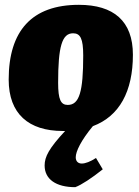

<svg xmlns="http://www.w3.org/2000/svg" viewBox="-20 -534 576 796"><path d="M531 -307C531 -447 451 -514 307 -514C112 -514 16 -406 16 -204C16 -62 99 9 240 9H250C183 81 165 116 165 152C165 209 212 242 292 242C317 233 361 204 406 168L378 121C355 136 334 144 319 144C304 144 294 135 294 118C294 94 316 48 365 -11C475 -52 531 -155 531 -307ZM221 -191C221 -341 237 -396 283 -396C313 -396 325 -374 325 -304C325 -154 309 -99 261 -99C232 -99 221 -121 221 -191Z"/></svg>

Font: Alegreya SC Black
Style: Italic
Weight: 900
Italic angle: -7°
Designer: Juan Pablo del Peral
Foundry: Huerta Tipografica
Version: Version 2.007;PS 002.007;hotconv 1.0.88;makeotf.lib2.5.64775